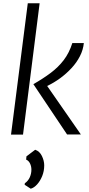

<svg xmlns="http://www.w3.org/2000/svg" viewBox="-20 -819 540 1168"><path d="M120 0H47L149 -799H221ZM472 -1H388L183 -307Q242.5 -341 288.8 -375.8Q335 -410.5 368 -453.8Q401 -497 420 -557H490Q486 -516 466.2 -477.2Q446.5 -438.5 415.2 -404.8Q384 -371 346 -343.2Q308 -315.5 267 -296ZM167 329 130 305 131 296Q151.5 281.5 161.2 259.5Q171 237.5 171 213Q171 192.5 162.5 175.2Q154 158 139 152L141 132L194 92Q221 101 235 130Q249 159 249 187Q249 221.5 236.8 251.8Q224.5 282 205.8 302.8Q187 323.5 167 329Z"/></svg>

Font: Merriweather Sans Variable Regular
Style: Italic
Weight: 300
Italic angle: -8°
Designer: Eben Sorkin
Foundry: Eben Sorkin
Version: Version 2.001